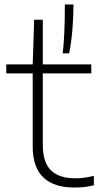

<svg xmlns="http://www.w3.org/2000/svg" viewBox="-20 -828 444 857"><path d="M399 -43V-1Q374.5 5 354.8 7Q335 9 310.5 9Q221 9 173.5 -36Q126 -81 126 -173.5V-500.5H8V-540.5H126L132.5 -740H171V-540.5H387.5V-500.5H171V-181.5Q171 -103 207.8 -67.5Q244.5 -32 316.5 -32Q335.5 -32 354.2 -34.5Q373 -37 399 -43ZM269.5 -808H308Q308 -753.5 303.2 -696.2Q298.5 -639 288.5 -590H260Q269.5 -669 269.5 -808Z"/></svg>

Font: Encode Sans Expanded ExtraLight
Style: Regular
Weight: 275
Width: 7
Designer: Multiple Designers
Foundry: Impallari Type
Version: Version 2.000